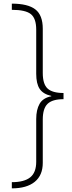

<svg xmlns="http://www.w3.org/2000/svg" viewBox="-20 -819 394 1055"><path d="M45 -799Q133 -799 174 -767.5Q215 -736 215 -661V-418Q215 -357 241.5 -332.5Q268 -308 329 -308V-274Q268 -274 241.5 -248.5Q215 -223 215 -162V76Q215 144 171 180Q127 216 45 216V182Q113 182 146 155.5Q179 129 179 70V-165Q179 -216 197.5 -248.5Q216 -281 262 -290V-292Q217 -302 198 -330.5Q179 -359 179 -414V-656Q179 -718 149.5 -741.5Q120 -765 45 -765Z"/></svg>

Font: Noto Sans Sinhala UI SemiCondensed ExtraLight
Style: Regular
Weight: 200
Width: 4
Designer: Jelle Bosma - Monotype Design Team
Foundry: Monotype Imaging Inc.
Version: Version 2.006; ttfautohint (v1.8.4.7-5d5b)